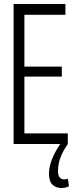

<svg xmlns="http://www.w3.org/2000/svg" viewBox="-20 -720 374 960"><path d="M48 0V-700H307V-646H102V-387H289V-337H102V-53H319V0ZM287 220Q260 220 242.5 203.5Q225 187 225 148Q225 113 241 73.5Q257 34 287 -8L319 0Q294 36 282 68.5Q270 101 270 135Q270 159 279 168Q288 177 300 177Q311 177 319 173L325 211Q309 220 287 220Z"/></svg>

Font: Georama Condensed Light
Style: Regular
Weight: 300
Width: 3
Designer: Jean-Baptiste Levee
Foundry: Production Type
Version: Version 1.000